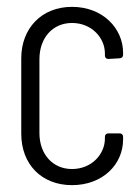

<svg xmlns="http://www.w3.org/2000/svg" viewBox="-20 -532 409 560"><path d="M190 8C280 8 339 -53 339 -125V-133C339 -139 335 -143 329 -143H296C290 -143 286 -139 286 -133V-128C286 -82 247 -39 190 -39C134 -39 95 -82 95 -144V-359C95 -422 134 -465 190 -465C247 -465 286 -422 286 -376V-370C286 -364 290 -360 296 -360L329 -362C335 -362 339 -366 339 -372V-378C339 -449 280 -512 190 -512C101 -512 42 -449 42 -362V-142C42 -53 101 8 190 8Z"/></svg>

Font: Barlow Condensed Light
Style: Regular
Weight: 300
Width: 3
Designer: Jeremy Tribby
Foundry: Tribby Type
Version: Version 1.422;hotconv 1.0.109;makeotfexe 2.5.65596